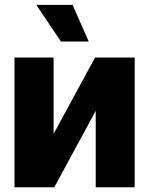

<svg xmlns="http://www.w3.org/2000/svg" viewBox="-20 -788 628 808"><path d="M205.6 -224.6 379.9 -545.9H546.9V0H382.8V-321.8L208.5 0H41V-545.9H205.6ZM236.3 -613.3 132.8 -767.6H285.2L353.5 -613.3Z"/></svg>

Font: Inter Tight ExtraBold
Style: Regular
Weight: 800
Designer: Rasmus Andersson
Foundry: rsms
Version: Version 3.004; ttfautohint (v1.8.4.7-5d5b)